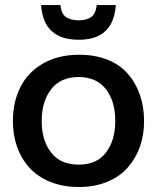

<svg xmlns="http://www.w3.org/2000/svg" viewBox="-20 -731 662 762"><path d="M293 11.2Q229.5 11.2 179.2 -9.3Q128.9 -29.8 96.7 -65.4Q64.5 -101.1 47.9 -147.9Q31.2 -194.8 31.2 -250.5Q31.2 -325.7 60.5 -384.3Q89.8 -443.4 149.9 -478.5Q210.4 -513.7 293.5 -513.7Q357.4 -513.7 407 -493.9Q456.5 -474.1 487.8 -437.5Q519 -401.9 535.4 -354.5Q551.8 -307.1 551.8 -249.5Q551.8 -194.8 535.2 -148.4Q518.6 -102.1 486.3 -65.4Q455.1 -29.8 405.3 -9.3Q355.5 11.2 293 11.2ZM292.5 -77.6Q364.7 -77.6 400.9 -126Q437.5 -174.3 437.5 -251Q437.5 -329.1 400.4 -377Q362.8 -425.3 292 -425.3Q220.2 -425.3 183.1 -377Q145.5 -328.1 145.5 -251Q145.5 -173.8 182.6 -126Q219.7 -77.6 292.5 -77.6ZM292.5 -573.2Q152.3 -573.2 143.1 -710.9H220.2Q223.1 -676.3 241.9 -663.3Q260.7 -650.4 292.5 -650.4Q323.2 -650.4 341.8 -663.3Q360.4 -676.3 363.8 -710.9H439.5Q430.7 -573.2 292.5 -573.2Z"/></svg>

Font: Ride Light
Style: Bold
Weight: 600
Version: Version 3.000